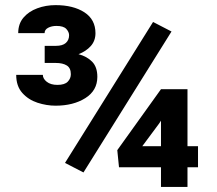

<svg xmlns="http://www.w3.org/2000/svg" viewBox="-20 -737 857 757"><path d="M656.2 -612.8 309.1 -57.1 236.3 -94.7 583.5 -650.4ZM760.7 -160.6V-77.6H719.2V0H614.7V-77.6H449.2L442.4 -145L614.7 -385.3H719.2V-160.6ZM541 -160.6H614.7V-261.2L607.4 -250ZM156.2 -488.8V-556.2H200.2Q226.6 -556.2 239.5 -567.6Q252.4 -579.1 252.4 -598.1Q252.4 -610.8 241.5 -622.8Q230.5 -634.8 202.6 -634.8Q183.6 -634.8 169.7 -627.4Q155.8 -620.1 155.8 -606.4H51.8Q51.8 -643.1 72.5 -667.5Q93.3 -691.9 127 -704.3Q160.6 -716.8 199.2 -716.8Q269 -716.8 312.7 -688.5Q356.4 -660.2 356.4 -606Q356.4 -576.2 337.9 -555.4Q319.3 -534.7 289.6 -523.4Q322.8 -514.6 343.3 -493.7Q363.8 -472.7 363.8 -434.1Q363.8 -379.9 316.4 -350.1Q269 -320.3 199.2 -320.3Q163.6 -320.3 127.7 -332Q91.8 -343.8 67.9 -370.6Q43.9 -397.5 43.9 -441.9H148.9Q148.9 -426.8 164.3 -414.6Q179.7 -402.3 206.5 -402.3Q234.9 -402.3 247.1 -415Q259.3 -427.7 259.3 -444.3Q259.3 -468.8 243.4 -478.8Q227.5 -488.8 200.2 -488.8Z"/></svg>

Font: Vazirmatn RD FD ExtraBold
Style: Regular
Weight: 800
Designer: Saber Rastikerdar
Foundry: Saber Rastikerdar
Version: Version 33.003